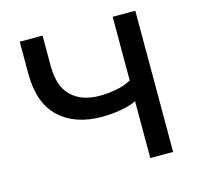

<svg xmlns="http://www.w3.org/2000/svg" viewBox="-103 -815 963 926"><g transform="rotate(-15 378.5 -352.5)"><path d="M536 0V-284Q517 -274 489 -267Q461 -260 428.5 -256Q396 -252 365 -252Q229 -252 151 -325.5Q73 -399 73 -545V-705H187V-554Q187 -450 238.5 -401.5Q290 -353 380 -353Q417 -353 459.5 -360.5Q502 -368 537 -387V-705H650V0Z"/></g></svg>

Font: Nunito Sans 6pt SemiBold
Style: Regular
Weight: 600
Version: Version 3.101;gftools[0.9.27]